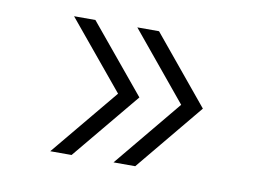

<svg xmlns="http://www.w3.org/2000/svg" viewBox="-50 -537 713 515"><g transform="rotate(10 306.0 -279.0)"><path d="M266.1 -278.8 113.8 -462.9H171.9L324.2 -278.8L171.9 -95.2H113.8ZM438 -278.8 286.1 -462.9H345.2L497.1 -278.8L345.2 -95.2H286.1Z"/></g></svg>

Font: Oakes Grotesk
Style: Light Italic
Weight: 300
Designer: Samuel Oakes
Foundry: Samuel Oakes
Version: Version 1.0 | wf-rip DC20170320